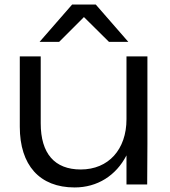

<svg xmlns="http://www.w3.org/2000/svg" viewBox="-20 -811 748 844"><path d="M627 0 628 -178V-563H536V-287C536 -154 457 -66 335 -66C220 -66 159 -136 159 -269V-563H67V-254C67 -85 154 13 308 13C408 13 490 -39 536 -128V0ZM154 -627H240L349 -736L459 -627H544L401 -791H297Z"/></svg>

Font: Bounded Light
Style: Regular
Weight: 300
Designer: Vlad Churkin
Version: Version 3.0